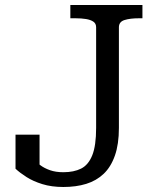

<svg xmlns="http://www.w3.org/2000/svg" viewBox="-20 -730 632 767"><path d="M261 -710H549V-657H535Q500 -657 477.5 -650Q455 -643 455 -621V-219Q455 -154 439 -108.5Q423 -63 394 -35.5Q365 -8 324.5 4.5Q284 17 233 17Q186 17 149 5.5Q112 -6 85.5 -23Q59 -40 42 -56V-192H138V-59Q121 -64 110.5 -71.5Q100 -79 96.5 -86Q93 -93 97 -96Q101 -99 113 -96Q124 -83 140.5 -70.5Q157 -58 180 -50Q203 -42 233 -42Q275 -42 304 -56.5Q333 -71 348.5 -109.5Q364 -148 364 -219V-621Q364 -636 353 -643.5Q342 -651 323.5 -654Q305 -657 282 -657H261Z"/></svg>

Font: Roboto Serif 20pt SemiCondensed
Style: Regular
Weight: 400
Width: 4
Version: Version 1.008